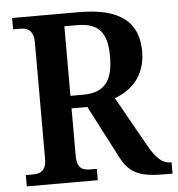

<svg xmlns="http://www.w3.org/2000/svg" viewBox="-52 -763 750 811"><g transform="rotate(-5 323.5 -357.0)"><path d="M29 0H330V-48H305C272 -48 246 -55 246 -111V-312H313L428 -90C467 -15 512 0 622 0H647V-48H643C607 -48 581 -74 550 -129L432 -339C499 -363 564 -417 564 -526C564 -650 487 -714 312 -714H29V-666H56C87 -666 116 -658 116 -602V-111C116 -55 88 -48 56 -48H29ZM300 -365H246V-660H300C391 -660 427 -618 427 -517C427 -417 394 -365 300 -365Z"/></g></svg>

Font: Noto Serif Armenian SemiCondensed SemiBold
Style: Regular
Weight: 600
Width: 4
Designer: Monotype Design Team
Foundry: Monotype Imaging Inc.
Version: Version 2.008